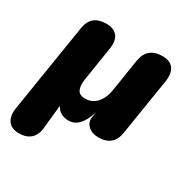

<svg xmlns="http://www.w3.org/2000/svg" viewBox="-164 -633 924 955"><g transform="rotate(30 297.5 -156.0)"><path d="M71 189Q29 189 9.5 162.5Q-10 136 -3 89L78 -418Q85 -461 110 -481Q135 -501 178 -501Q221 -501 241 -475.5Q261 -450 253 -401L222 -204Q217 -165 228 -145Q239 -125 271 -125Q310 -125 336 -153.5Q362 -182 370 -231L399 -416Q406 -459 431.5 -480Q457 -501 500 -501Q543 -501 562.5 -475.5Q582 -450 575 -401L523 -76Q511 9 424 9Q387 9 365 -11.5Q343 -32 347 -61L352 -90H351Q336 -41 311.5 -15Q287 11 254 11Q229 11 210 0.5Q191 -10 182 -29H180L167 100Q163 145 138.5 167Q114 189 71 189Z"/></g></svg>

Font: Nunito ExtraLight Black
Style: Italic
Weight: 900
Italic angle: -9°
Version: Version 3.602